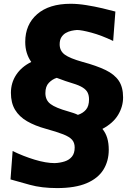

<svg xmlns="http://www.w3.org/2000/svg" viewBox="-20 -837 695 1005"><path d="M278.5 147.5Q373.5 147.5 433.3 122.1Q493 96.7 521.2 51.3Q549.3 5.9 549.3 -53.1Q549.3 -87.4 541.3 -114.4Q533.2 -141.4 516.1 -162.3Q571.8 -191.9 598.1 -235.4Q624.3 -279 624.3 -327.1Q624.3 -380.9 601.6 -414.6Q578.8 -448.2 531.8 -470.8Q484.9 -493.3 412.3 -512.9Q345.9 -531.4 319.1 -551Q292.3 -570.6 292.3 -605Q292.3 -627.6 301.2 -641.9Q310.1 -656.2 324.1 -664.3Q338.2 -672.4 353.9 -675.8Q369.6 -679.2 383.1 -680Q406.6 -680 458.5 -666.1Q510.4 -652.2 572.3 -622.6L584 -776.5Q556.8 -783.9 516.4 -793.5Q475.9 -803.1 432 -810.1Q388.2 -817.2 349.8 -817.2Q237 -817.2 174.6 -762.9Q112.1 -708.7 112.1 -617.5Q112.1 -585.9 120.3 -560Q128.4 -534 143.7 -512.7Q92.1 -487.1 64.6 -445.2Q37.1 -403.3 37.1 -351.1Q37.1 -298.5 58.8 -262.4Q80.6 -226.2 121.7 -202.4Q162.8 -178.5 220.9 -162.6Q278 -146.8 310.6 -134Q343.3 -121.1 357.1 -105.6Q370.9 -90 370.9 -65.1Q370.9 -34.8 356.7 -17.3Q342.4 0.2 318.8 7.8Q295.2 15.5 266.9 16.8Q220.5 16.8 161.1 -1.3Q101.7 -19.4 46.1 -46.5L35 102.1Q74.7 113.4 136.5 130.5Q198.2 147.5 278.5 147.5ZM277 -429.5Q299.5 -420.7 321.9 -413.1Q344.2 -405.4 360.8 -400.6Q395.2 -390.3 413.7 -378.3Q432.1 -366.4 439 -351.6Q446 -336.8 446 -316.7Q446 -281.6 430 -262.9Q414.1 -244.3 387.9 -235.8Q377.6 -240.9 364.9 -245.2Q352.2 -249.5 337.6 -253.7Q271.2 -272.3 244.4 -292.5Q217.6 -312.7 217.6 -349.8Q217.6 -384.9 235.8 -403.6Q254.1 -422.4 277 -429.5Z"/></svg>

Font: Pinar FD VF
Style: Regular
Weight: 300
Designer: Amin Abedi
Version: Version 2.000